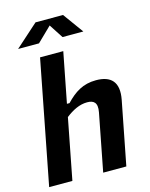

<svg xmlns="http://www.w3.org/2000/svg" viewBox="-140 -1062 900 1150"><g transform="rotate(-15 310.0 -487.0)"><path d="M162.5 0 235.5 -376.5C278 -409.5 322 -432 369 -432C409 -432 434 -415.5 422.5 -355.5L353.5 0H497L573.5 -392.5C594.5 -501 546 -546 454.5 -546C373.5 -546 320.5 -511 266.5 -454.5H250.5L311 -765H167L18.5 0ZM53 -847.5H182.5L272 -934.5L328.5 -847.5H457.5L365.5 -974.5H195Z"/></g></svg>

Font: Monaspace Neon
Style: Bold Italic
Weight: 700
Italic angle: -11°
Designer: Riley Cran & the Lettermatic Team
Foundry: Lettermatic
Version: Version 1.200 (Monaspace Neon)